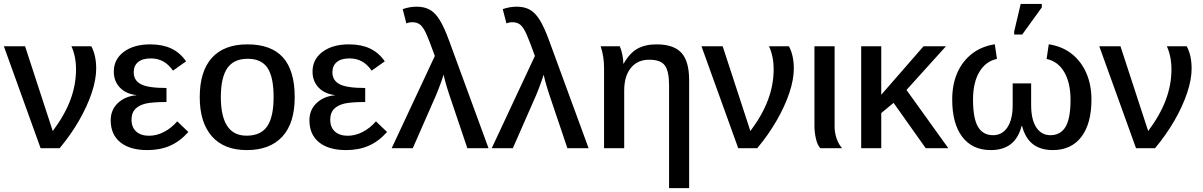

<svg xmlns="http://www.w3.org/2000/svg" viewBox="-20 -768 6235 995"><path d="M478.5 -413.1Q478.5 -356 455.3 -286.6Q432.1 -217.3 389.9 -143.8Q347.7 -70.3 289.1 0H190.4L0 -528.3H109.9L253.4 -88.9Q314.9 -170.9 344.5 -249.5Q374 -328.1 374 -408.7Q374 -475.6 350.1 -528.3H453.1Q478.5 -481 478.5 -413.1Z M752.4 -64.5Q792 -64.5 830.3 -84.5Q868.7 -104.5 898.4 -139.2L956.1 -84Q912.6 -35.2 861.1 -12.7Q809.6 9.8 744.1 9.8Q652.8 9.8 603.3 -30.8Q553.7 -71.3 553.7 -144.5Q553.7 -198.7 590.8 -233.9Q627.9 -269 686.5 -274.4V-275.4Q632.8 -281.2 601.3 -314.2Q569.8 -347.2 569.8 -397Q569.8 -460.9 621.8 -499.5Q673.8 -538.1 758.8 -538.1Q821.8 -538.1 867.2 -516.8Q912.6 -495.6 944.3 -450.2L876.5 -401.9Q854.5 -433.6 826.2 -449.5Q797.9 -465.3 761.7 -465.3Q718.3 -465.3 695.6 -446.3Q672.9 -427.2 672.9 -393.6Q672.9 -351.6 709.5 -332Q746.1 -312 842.8 -312V-239.3Q768.6 -239.3 733.9 -231Q698.7 -222.2 680.2 -202.4Q661.6 -182.6 661.6 -147.9Q661.6 -107.9 686 -86.2Q710.4 -64.5 752.4 -64.5Z M1507.3 -264.6Q1507.3 -129.4 1442.9 -59.8Q1378.4 9.8 1259.3 9.8Q1140.6 9.8 1077.9 -61.8Q1015.1 -133.3 1015.1 -264.6Q1015.1 -398.4 1078.1 -468.3Q1141.1 -538.1 1262.2 -538.1Q1385.7 -538.1 1446.5 -470.2Q1507.3 -402.3 1507.3 -264.6ZM1397.9 -264.6Q1397.9 -369.1 1366.2 -416.3Q1334.5 -463.4 1263.7 -463.4Q1191.4 -463.4 1158 -414.8Q1124.5 -366.2 1124.5 -264.6Q1124.5 -165.5 1157.5 -115.2Q1190.4 -64.9 1257.8 -64.9Q1332 -64.9 1365 -113.8Q1397.9 -162.6 1397.9 -264.6Z M1782.2 -64.5Q1821.8 -64.5 1860.1 -84.5Q1898.4 -104.5 1928.2 -139.2L1985.8 -84Q1942.4 -35.2 1890.9 -12.7Q1839.4 9.8 1773.9 9.8Q1682.6 9.8 1633.1 -30.8Q1583.5 -71.3 1583.5 -144.5Q1583.5 -198.7 1620.6 -233.9Q1657.7 -269 1716.3 -274.4V-275.4Q1662.6 -281.2 1631.1 -314.2Q1599.6 -347.2 1599.6 -397Q1599.6 -460.9 1651.6 -499.5Q1703.6 -538.1 1788.6 -538.1Q1851.6 -538.1 1897 -516.8Q1942.4 -495.6 1974.1 -450.2L1906.2 -401.9Q1884.3 -433.6 1856 -449.5Q1827.6 -465.3 1791.5 -465.3Q1748 -465.3 1725.3 -446.3Q1702.6 -427.2 1702.6 -393.6Q1702.6 -351.6 1739.3 -332Q1775.9 -312 1872.6 -312V-239.3Q1798.3 -239.3 1763.7 -231Q1728.5 -222.2 1710 -202.4Q1691.4 -182.6 1691.4 -147.9Q1691.4 -107.9 1715.8 -86.2Q1740.2 -64.5 1782.2 -64.5Z M2233.4 -478Q2204.1 -559.1 2191.4 -587.4Q2175.8 -623.5 2159.7 -638.2Q2143.6 -652.8 2117.2 -652.8Q2099.1 -652.8 2085.9 -646.5L2066.9 -720.7Q2103 -733.4 2139.2 -733.4Q2178.7 -733.4 2207 -717.8Q2235.4 -702.1 2258.5 -664.6Q2281.7 -627 2306.2 -560.5L2511.7 0H2401.9L2308.6 -276.4Q2302.7 -293.9 2296.9 -312.7Q2291 -331.5 2286.4 -349.6Q2281.7 -367.7 2278.8 -380.9Q2275.4 -369.1 2268.1 -348.4Q2260.7 -327.6 2252.9 -307.6Q2245.1 -287.6 2240.7 -276.9L2119.1 0H2009.8Z M2752 -478Q2722.7 -559.1 2710 -587.4Q2694.3 -623.5 2678.2 -638.2Q2662.1 -652.8 2635.7 -652.8Q2617.7 -652.8 2604.5 -646.5L2585.4 -720.7Q2621.6 -733.4 2657.7 -733.4Q2697.3 -733.4 2725.6 -717.8Q2753.9 -702.1 2777.1 -664.6Q2800.3 -627 2824.7 -560.5L3030.3 0H2920.4L2827.1 -276.4Q2821.3 -293.9 2815.4 -312.7Q2809.6 -331.5 2804.9 -349.6Q2800.3 -367.7 2797.4 -380.9Q2793.9 -369.1 2786.6 -348.4Q2779.3 -327.6 2771.5 -307.6Q2763.7 -287.6 2759.3 -276.9L2637.7 0H2528.3Z M3551.3 -352.1V207H3447.3V-325.7Q3447.3 -397.5 3426 -428Q3404.8 -458.5 3344.2 -458.5Q3283.7 -458.5 3249.3 -416Q3214.8 -373.5 3214.8 -298.8V0H3110.4V-415.5Q3110.4 -475.6 3092.8 -528.3H3191.9Q3200.2 -509.3 3205.3 -483.6Q3210.4 -458 3210.4 -438H3211.9Q3242.7 -492.7 3283 -515.4Q3323.2 -538.1 3382.3 -538.1Q3470.7 -538.1 3511 -494.6Q3551.3 -451.2 3551.3 -352.1Z M4093.8 -413.1Q4093.8 -356 4070.6 -286.6Q4047.4 -217.3 4005.1 -143.8Q3962.9 -70.3 3904.3 0H3805.7L3615.2 -528.3H3725.1L3868.7 -88.9Q3930.2 -170.9 3959.7 -249.5Q3989.3 -328.1 3989.3 -408.7Q3989.3 -475.6 3965.3 -528.3H4068.4Q4093.8 -481 4093.8 -413.1Z M4231 0Q4216.3 -15.6 4208.5 -48.6Q4200.7 -81.5 4200.7 -115.2V-528.3H4305.2V-110.8Q4305.2 -80.1 4315.7 -49.8Q4326.2 -19.5 4344.2 0Z M4546.9 -182.1V0H4442.9V-528.3H4546.9V-276.9L4766.1 -528.3H4882.3L4677.7 -301.8L4894.5 0H4777.3L4610.8 -234.9Z M5323.7 -223.1Q5323.7 -148.9 5350.1 -108.2Q5376.5 -67.4 5423.3 -67.4Q5476.1 -67.4 5502 -110.8Q5527.8 -154.3 5527.8 -251Q5527.8 -337.9 5495.6 -393.8Q5463.4 -449.7 5403.8 -462.4L5415 -538.6Q5484.9 -527.8 5534.2 -488.8Q5583.5 -449.7 5609.9 -388.9Q5636.2 -328.1 5636.2 -252.4Q5636.2 -127.4 5584 -58.8Q5531.7 9.8 5436 9.8Q5372.6 9.8 5332.8 -21Q5293 -51.8 5276.4 -115.7H5274.4Q5257.8 -51.8 5218 -21Q5178.2 9.8 5114.7 9.8Q5019 9.8 4966.8 -58.8Q4914.6 -127.4 4914.6 -252.4Q4914.6 -330.1 4940.9 -390.4Q4967.3 -450.7 5016.8 -489.3Q5066.4 -527.8 5135.3 -538.6L5146.5 -462.9Q5088.9 -450.7 5055.7 -395.8Q5022.5 -340.8 5022.5 -251.5Q5022.5 -154.8 5048.1 -111.1Q5073.7 -67.4 5126.5 -67.4Q5173.8 -67.4 5200.9 -108.4Q5228 -149.4 5228 -223.1V-335.9H5323.7ZM5378.9 -729.5 5277.3 -588.9H5235.8V-605L5269.5 -747.6H5378.9Z M6155.3 -413.1Q6155.3 -356 6132.1 -286.6Q6108.9 -217.3 6066.7 -143.8Q6024.4 -70.3 5965.8 0H5867.2L5676.8 -528.3H5786.6L5930.2 -88.9Q5991.7 -170.9 6021.2 -249.5Q6050.8 -328.1 6050.8 -408.7Q6050.8 -475.6 6026.9 -528.3H6129.9Q6155.3 -481 6155.3 -413.1Z"/></svg>

Font: Arimo Medium
Style: Regular
Weight: 500
Designer: Steve Matteson
Foundry: Monotype Imaging Inc.
Version: Version 1.33